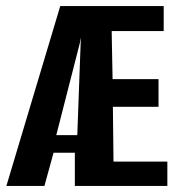

<svg xmlns="http://www.w3.org/2000/svg" viewBox="-20 -611 590 631"><path d="M1 0 178 -591H518V-509H347L350 -351H501V-260H351L353 -80H530V0H226V-109H156L126 0ZM165 -167H234L245 -467L246 -488L242 -468Z"/></svg>

Font: Alumni Sans Thin
Style: Bold
Weight: 700
Version: Version 1.018